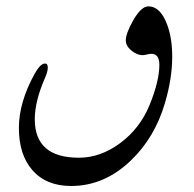

<svg xmlns="http://www.w3.org/2000/svg" viewBox="-20 -416 626 620"><path d="M512.7 -83.5Q480 28.3 402.3 102.5Q316.9 184.6 209.5 184.6Q128.9 184.6 84 132.8Q41 83 41 -2.9Q41 -85.4 91.8 -177.7Q110.4 -210.9 125.5 -210.9Q134.3 -210.9 134.3 -197.8Q134.3 -184.6 125 -163.6Q92.3 -88.9 92.3 -30.8Q92.3 93.3 234.9 93.3Q304.7 93.3 368.4 45.9Q432.1 -1.5 462.9 -76.7Q494.6 -154.3 494.6 -206.5Q494.6 -242.2 468.8 -242.2Q463.4 -242.2 454.1 -240Q444.8 -237.8 440.4 -237.8Q423.8 -237.8 405.8 -251.5Q386.2 -267.1 386.2 -285.6Q386.2 -307.6 409.7 -349.6Q436 -395.5 459 -395.5Q498 -395.5 520 -335.9Q536.1 -293 536.1 -232.9Q536.1 -162.6 512.7 -83.5Z"/></svg>

Font: Dima Nastaligh Tahriri
Style: regular
Weight: 400
Designer: R.Balvardi
Foundry: Dima Software Group
Version: Version 1.00;November 13, 2018;FontCreator 11.5.0.2427 64-bi